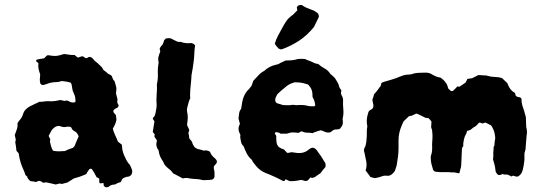

<svg xmlns="http://www.w3.org/2000/svg" viewBox="-20 -747 2239 793"><path d="M524 -49Q527 -42 526 -36Q525 -30 522 -24Q521 -23 518 -21.5Q515 -20 513 -18Q509 -17 506 -17Q503 -17 499 -15Q484 -12 481 1Q480 3 477 6Q470 7 467 8.5Q464 10 455 15Q448 15 441 17Q434 19 428 25Q426 25 425 25.5Q424 26 422 26Q418 28 413 24.5Q408 21 408 16V10Q404 8 398.5 10Q393 12 390 6V-9Q387 -11 384.5 -12.5Q382 -14 379 -15Q375 -23 370 -32Q365 -41 360 -48Q356 -51 353 -50Q350 -49 348 -47Q346 -45 345 -42.5Q344 -40 342 -38Q340 -36 339 -33Q338 -30 336 -28Q323 -22 310 -17.5Q297 -13 285 -10Q278 -5 271 -1Q264 3 258 7Q252 8 246 10Q240 12 235 13Q229 10 223.5 11.5Q218 13 210 15Q201 13 191 10.5Q181 8 170 6Q167 7 164 7Q161 7 159 8Q155 6 152.5 4Q150 2 146 1Q141 -1 137 1Q133 3 128 5Q123 3 117 2.5Q111 2 105 1Q100 -4 96.5 -8Q93 -12 92 -18Q90 -20 88 -21.5Q86 -23 85 -24Q81 -38 76 -48Q62 -78 57 -114Q55 -116 53 -118.5Q51 -121 48 -124Q47 -133 46 -141.5Q45 -150 43 -160Q45 -166 45 -171Q43 -181 41 -189Q45 -201 49.5 -213Q54 -225 52 -238Q54 -242 57 -245.5Q60 -249 62 -252Q71 -262 75 -275Q78 -286 85.5 -294Q93 -302 102 -307Q113 -312 123.5 -317.5Q134 -323 144 -327Q146 -327 149.5 -326.5Q153 -326 155 -327Q173 -330 186 -329Q192 -328 198 -329Q204 -330 209 -330L230 -334Q236 -333 242 -331Q248 -329 254 -332Q256 -332 257.5 -331.5Q259 -331 260 -331Q265 -329 269 -326.5Q273 -324 278 -324Q289 -322 292 -328Q291 -345 289.5 -350Q288 -355 283 -366Q280 -372 279 -378.5Q278 -385 277 -391Q276 -395 275.5 -398.5Q275 -402 271 -406Q258 -410 239 -412H233Q224 -408 214 -408Q204 -408 193 -406Q186 -405 178.5 -402Q171 -399 163 -397Q155 -393 147 -401Q144 -410 144.5 -419.5Q145 -429 146 -439Q144 -446 141 -455.5Q138 -465 138 -478L139 -485Q138 -487 135.5 -489Q133 -491 131 -492Q128 -495 130 -498Q130 -501 133 -501Q141 -503 148 -504Q155 -505 162 -506L174 -518Q176 -519 179 -519Q202 -515 212.5 -516Q223 -517 245 -524Q256 -523 266.5 -521Q277 -519 288 -520Q291 -517 294.5 -514.5Q298 -512 302 -509Q307 -511 312 -512.5Q317 -514 321 -515Q327 -511 334 -507Q339 -506 342.5 -509Q346 -512 350 -512Q359 -511 364.5 -503.5Q370 -496 377 -491Q383 -487 388.5 -481Q394 -475 400 -470Q402 -467 404 -464Q406 -461 407 -458Q412 -454 416 -451.5Q420 -449 423 -445Q428 -441 433.5 -439Q439 -437 442 -432Q444 -427 446 -421.5Q448 -416 453 -412Q456 -402 459 -391.5Q462 -381 460 -370Q460 -365 459 -361Q461 -356 462 -350Q463 -344 465 -339V-334Q465 -331 464.5 -327.5Q464 -324 465 -322Q467 -316 470 -313Q470 -307 465 -302Q463 -301 460 -300Q457 -299 455 -297Q443 -290 452 -279Q453 -278 455.5 -275.5Q458 -273 459 -270Q460 -266 460 -261.5Q460 -257 461 -252Q457 -233 446 -216Q449 -202 455.5 -189Q462 -176 467 -162Q472 -159 475 -156Q478 -153 482 -151Q483 -148 483.5 -147Q484 -146 484 -144Q484 -134 486.5 -124Q489 -114 493 -105Q497 -96 501 -88Q505 -80 511 -72Q516 -68 519 -61Q522 -54 524 -49ZM305 -184Q299 -199 290 -204Q279 -209 276 -217Q275 -221 272 -222Q269 -223 266 -224Q262 -224 256.5 -223.5Q251 -223 246 -222Q240 -222 234.5 -224Q229 -226 224 -227Q215 -227 207 -222Q203 -219 200 -216.5Q197 -214 194 -210L181 -186Q183 -180 186 -175.5Q189 -171 186 -163Q188 -154 190.5 -144.5Q193 -135 198 -126Q200 -124 201 -124Q212 -122 223 -122Q234 -122 244 -123Q248 -123 250 -124Q261 -130 277 -135Q283 -136 288 -144Q292 -153 296 -163.5Q300 -174 305 -184ZM93 -20Q93 -20 92.5 -20Q92 -20 92 -18Q94 -20 93 -20Z M876 -81Q876 -72 868 -66Q860 -58 864 -47Q866 -40 866 -32Q866 -24 866 -16Q865 -14 863.5 -11.5Q862 -9 860 -7Q856 -5 855 -5Q847 -4 839 -3.5Q831 -3 823 -3Q818 -3 818 -3Q804 -7 790.5 -7.5Q777 -8 764 -10Q756 -12 749 -12Q742 -12 735 -10Q725 -15 715.5 -20.5Q706 -26 695 -31Q688 -42 677.5 -49.5Q667 -57 659 -68Q657 -73 654.5 -78Q652 -83 649 -87Q639 -102 636 -120Q636 -127 631 -132Q623 -147 627 -160Q628 -162 627.5 -164.5Q627 -167 628 -168Q624 -173 622 -176Q620 -179 618 -182Q618 -189 619 -192L611 -202Q613 -213 614.5 -224.5Q616 -236 618 -246L611 -256Q611 -260 614 -262.5Q617 -265 619 -269Q623 -280 624 -290Q627 -302 627 -313Q625 -335 627 -356Q629 -377 628 -399Q633 -421 632 -443Q631 -465 635 -486Q635 -491 635 -491Q632 -503 635 -514Q638 -525 642 -534Q641 -536 641 -539Q641 -542 639 -544Q641 -551 645 -555.5Q649 -560 652 -564Q654 -568 655.5 -572.5Q657 -577 658 -581L665 -588Q674 -590 684 -589Q687 -588 690.5 -586Q694 -584 698 -582Q705 -578 711.5 -575.5Q718 -573 726 -574Q737 -570 747.5 -569Q758 -568 768 -569H772Q772 -569 772.5 -568.5Q773 -568 774 -568Q779 -567 783 -563Q787 -559 785 -554Q783 -539 782.5 -524Q782 -509 780 -494Q778 -480 776 -465.5Q774 -451 771 -437Q770 -415 767.5 -393.5Q765 -372 765 -351Q765 -348 765.5 -346Q766 -344 766 -342Q761 -332 758.5 -322Q756 -312 753 -301Q751 -293 753 -284Q756 -272 755.5 -260Q755 -248 753 -235V-229Q755 -225 757.5 -220Q760 -215 762 -210Q761 -207 760 -203.5Q759 -200 758 -197Q760 -192 760.5 -186Q761 -180 762 -175Q766 -170 770 -165.5Q774 -161 775 -155Q775 -153 777 -150Q779 -147 780 -145Q782 -140 786.5 -137Q791 -134 795 -132Q802 -131 808 -129Q814 -127 821 -125Q825 -125 827.5 -125.5Q830 -126 833 -126Q835 -125 838.5 -124Q842 -123 845 -122Q846 -121 847 -119.5Q848 -118 849 -117Q851 -109 860 -100Q865 -96 869.5 -91.5Q874 -87 876 -81Z M1297 -681Q1297 -676 1296 -675Q1291 -664 1285.5 -653.5Q1280 -643 1277 -636Q1249 -601 1215.5 -579Q1182 -557 1143 -543Q1136 -543 1130 -547Q1127 -551 1123.5 -554.5Q1120 -558 1118 -561Q1117 -562 1117 -564Q1117 -566 1115 -567Q1120 -584 1129 -601Q1138 -618 1147 -634Q1154 -647 1162 -659Q1170 -671 1183 -681Q1191 -686 1196 -692Q1201 -698 1208 -704Q1208 -707 1207 -710.5Q1206 -714 1206 -718Q1214 -729 1227 -726Q1235 -720 1245 -715.5Q1255 -711 1266 -707Q1274 -705 1281 -700.5Q1288 -696 1294 -691ZM1397 -334Q1396 -315 1398 -295.5Q1400 -276 1395 -256Q1395 -254 1395.5 -250.5Q1396 -247 1396 -245Q1397 -232 1390 -223Q1387 -220 1385 -216Q1379 -212 1371.5 -212.5Q1364 -213 1357 -210Q1355 -208 1352 -206Q1349 -204 1345 -201Q1336 -198 1326 -201Q1321 -203 1316 -205Q1311 -207 1306 -209Q1300 -208 1294 -206Q1288 -204 1283 -202Q1277 -201 1272 -197Q1266 -198 1260.5 -198.5Q1255 -199 1249 -199Q1237 -199 1226 -205Q1222 -203 1219 -201.5Q1216 -200 1212 -198Q1207 -199 1201.5 -199.5Q1196 -200 1191 -200Q1188 -200 1185 -200Q1182 -200 1179 -199L1165 -195H1138Q1135 -199 1127 -200Q1118 -203 1117 -199Q1113 -195 1118 -191Q1119 -190 1119.5 -188.5Q1120 -187 1121 -185Q1121 -179 1121 -172.5Q1121 -166 1122 -160Q1125 -141 1138 -136Q1142 -133 1146.5 -132Q1151 -131 1155 -128Q1157 -124 1160.5 -121.5Q1164 -119 1165 -116Q1170 -115 1173.5 -116Q1177 -117 1181 -118H1188L1209 -115Q1237 -113 1256 -130Q1259 -132 1263 -134.5Q1267 -137 1272 -137Q1281 -136 1289 -126Q1289 -125 1289.5 -124.5Q1290 -124 1290 -124Q1307 -102 1320 -79Q1327 -72 1324 -57Q1320 -53 1314.5 -46Q1309 -39 1304 -32Q1299 -29 1293 -24.5Q1287 -20 1281 -16Q1279 -15 1275.5 -14Q1272 -13 1270 -12Q1268 -13 1266 -13Q1264 -13 1262 -14Q1259 -10 1255.5 -6.5Q1252 -3 1250 -1Q1245 1 1241.5 0.5Q1238 0 1235 -1Q1229 -4 1222.5 -3.5Q1216 -3 1209 -1Q1191 2 1176 1Q1172 -1 1168.5 -2.5Q1165 -4 1161 -6Q1157 -6 1157 -3.5Q1157 -1 1155 0Q1154 0 1152.5 0.5Q1151 1 1150 1Q1115 -18 1076 -33Q1054 -42 1038 -61Q1034 -67 1029 -72.5Q1024 -78 1021 -85Q1021 -87 1020 -87Q1007 -98 999.5 -112.5Q992 -127 986 -143Q985 -144 984 -145Q983 -146 982 -147Q976 -155 975 -163.5Q974 -172 972 -181Q972 -183 972.5 -185Q973 -187 973 -190Q972 -192 970.5 -195Q969 -198 968 -201Q961 -218 971 -235Q969 -241 968 -246.5Q967 -252 965 -256Q966 -264 966.5 -269.5Q967 -275 968 -281Q969 -286 971 -290Q973 -294 976 -298Q977 -304 978 -310Q979 -316 980 -323Q985 -354 1003 -374Q1008 -378 1011.5 -383Q1015 -388 1019 -393Q1021 -398 1022.5 -402.5Q1024 -407 1026 -413Q1037 -424 1047 -435.5Q1057 -447 1071 -454Q1092 -474 1121 -480Q1130 -481 1140 -488Q1144 -490 1149 -492Q1154 -494 1159 -497Q1171 -497 1184 -498Q1197 -499 1209 -503Q1214 -504 1219 -504Q1224 -504 1229 -504Q1233 -504 1235.5 -503.5Q1238 -503 1241 -503Q1243 -503 1244 -501Q1262 -495 1280 -486Q1288 -483 1294 -483Q1306 -472 1321 -464Q1336 -456 1344 -442Q1349 -438 1353.5 -434Q1358 -430 1363 -425Q1368 -417 1373.5 -408Q1379 -399 1381 -389Q1382 -385 1385 -381Q1388 -377 1390 -374Q1389 -370 1389 -367.5Q1389 -365 1388 -361Q1389 -360 1389.5 -357.5Q1390 -355 1391 -353Q1397 -344 1397 -334ZM1282 -312Q1280 -332 1271 -346Q1271 -356 1270 -364Q1269 -372 1265 -381Q1264 -384 1259 -390Q1257 -392 1255.5 -394.5Q1254 -397 1252 -398Q1240 -402 1233.5 -403.5Q1227 -405 1219.5 -406Q1212 -407 1196 -407Q1189 -405 1181 -401.5Q1173 -398 1166 -393Q1158 -386 1148.5 -378.5Q1139 -371 1130 -362Q1129 -361 1127.5 -360Q1126 -359 1125 -357Q1121 -350 1118.5 -344Q1116 -338 1117 -331Q1118 -323 1126 -320Q1132 -318 1138 -316.5Q1144 -315 1149 -313Q1158 -313 1166 -312.5Q1174 -312 1181 -313Q1189 -315 1196 -313.5Q1203 -312 1210 -313Q1234 -315 1255 -309Q1260 -308 1266 -308Q1272 -308 1278 -308Q1279 -308 1280 -309.5Q1281 -311 1282 -312Z M2155 -187Q2154 -179 2153.5 -169.5Q2153 -160 2152 -151Q2151 -143 2151 -136Q2151 -129 2148 -121Q2146 -116 2146 -110.5Q2146 -105 2146 -99Q2146 -94 2146 -88.5Q2146 -83 2145 -78Q2144 -70 2142.5 -61.5Q2141 -53 2139 -45Q2138 -41 2136 -36.5Q2134 -32 2132 -29L2125 -22Q2119 -16 2111 -18Q2106 -20 2101.5 -21Q2097 -22 2092 -18Q2085 -23 2075 -26H2064Q2062 -26 2060 -27Q2058 -28 2056 -28Q2053 -27 2050 -26Q2047 -25 2045 -24Q2039 -24 2037 -25Q2026 -34 2026 -47Q2025 -58 2022 -68.5Q2019 -79 2016 -90Q2018 -98 2017.5 -107Q2017 -116 2018 -125Q2019 -130 2018.5 -135.5Q2018 -141 2022 -146Q2022 -158 2025 -173Q2026 -177 2025 -182Q2024 -192 2021.5 -201.5Q2019 -211 2014 -220Q2012 -224 2009.5 -227.5Q2007 -231 2002 -232Q1998 -235 1993 -237Q1988 -239 1984 -241Q1977 -238 1972 -237Q1970 -238 1967 -239Q1964 -240 1962 -241Q1961 -240 1959.5 -240Q1958 -240 1957 -239Q1951 -230 1942 -224Q1938 -223 1934 -219.5Q1930 -216 1926 -213Q1923 -210 1918.5 -209Q1914 -208 1909 -206Q1908 -203 1907.5 -200Q1907 -197 1905 -194Q1904 -192 1902.5 -189Q1901 -186 1900 -184Q1895 -170 1894 -158Q1893 -155 1893 -152Q1895 -146 1892.5 -142.5Q1890 -139 1888 -135Q1887 -118 1886.5 -101Q1886 -84 1885 -67Q1885 -61 1884 -57Q1882 -51 1880.5 -44.5Q1879 -38 1877 -31L1856 -35Q1851 -35 1845 -35Q1839 -35 1833 -36H1813Q1806 -36 1799 -36Q1792 -36 1785 -37Q1774 -37 1769 -45Q1765 -57 1762 -69.5Q1759 -82 1759 -95Q1759 -99 1759.5 -103Q1760 -107 1762 -110Q1764 -118 1764.5 -124Q1765 -130 1765 -137Q1764 -151 1765.5 -166Q1767 -181 1766 -195Q1765 -199 1765 -202Q1765 -205 1765 -208Q1764 -213 1762 -217Q1760 -221 1761 -225Q1761 -230 1761.5 -235Q1762 -240 1762 -245Q1759 -249 1756.5 -252Q1754 -255 1750 -259Q1747 -259 1743.5 -259.5Q1740 -260 1736 -261Q1732 -263 1726.5 -266Q1721 -269 1716 -271Q1712 -273 1707.5 -275Q1703 -277 1700 -278Q1692 -275 1683 -270Q1680 -269 1676.5 -268.5Q1673 -268 1669 -267Q1664 -262 1658.5 -257Q1653 -252 1647 -246Q1645 -242 1643 -237.5Q1641 -233 1639 -228Q1633 -214 1629.5 -199.5Q1626 -185 1626 -168V-135Q1626 -118 1624 -101.5Q1622 -85 1619 -68Q1618 -61 1615.5 -55Q1613 -49 1611 -41Q1606 -34 1600 -28.5Q1594 -23 1586 -21Q1572 -22 1567.5 -21.5Q1563 -21 1549 -16Q1545 -15 1541.5 -14Q1538 -13 1533 -12Q1528 -11 1524 -12Q1520 -13 1510 -16Q1506 -22 1500.5 -29Q1495 -36 1490 -43Q1491 -46 1491.5 -49Q1492 -52 1493 -54Q1495 -67 1493 -79Q1490 -91 1488 -103Q1486 -115 1483 -125Q1483 -133 1486.5 -138Q1490 -143 1491 -151Q1493 -158 1493.5 -167.5Q1494 -177 1495 -186Q1495 -196 1495 -205.5Q1495 -215 1497 -223Q1497 -230 1496 -232Q1493 -252 1498 -271Q1500 -276 1500.5 -279.5Q1501 -283 1502 -285Q1505 -291 1510 -293Q1515 -295 1519 -299Q1524 -308 1521.5 -317Q1519 -326 1518 -336Q1520 -341 1522 -346.5Q1524 -352 1525 -358Q1533 -366 1539.5 -375Q1546 -384 1552 -392Q1554 -394 1554 -399Q1554 -404 1558 -406Q1560 -407 1562.5 -407.5Q1565 -408 1566 -409Q1583 -414 1600 -419Q1617 -424 1633 -431Q1651 -439 1669 -439Q1671 -439 1673 -439.5Q1675 -440 1678 -440Q1691 -445 1704.5 -446Q1718 -447 1732 -447H1744Q1749 -446 1754.5 -444.5Q1760 -443 1765 -439Q1773 -435 1780.5 -431.5Q1788 -428 1797 -427Q1801 -426 1803.5 -423.5Q1806 -421 1809 -419Q1814 -415 1817.5 -410Q1821 -405 1825 -400Q1827 -396 1828.5 -391.5Q1830 -387 1831 -382Q1835 -378 1839 -374Q1843 -370 1850 -371Q1855 -376 1860 -380.5Q1865 -385 1869 -390Q1872 -389 1878 -389L1903 -406Q1905 -411 1907 -414Q1909 -417 1910 -421Q1915 -422 1920 -422.5Q1925 -423 1930 -424Q1937 -428 1943 -430.5Q1949 -433 1955 -437Q1960 -437 1965.5 -436.5Q1971 -436 1976 -436Q1980 -435 1984.5 -435.5Q1989 -436 1993 -434Q2006 -430 2019 -429.5Q2032 -429 2045 -427Q2047 -425 2053 -425L2075 -404Q2075 -403 2076 -402Q2077 -401 2077 -400Q2086 -374 2107 -363Q2108 -361 2108.5 -357.5Q2109 -354 2110 -352Q2116 -346 2123 -346Q2135 -344 2134 -335Q2134 -323 2137.5 -311Q2141 -299 2145 -288L2152 -263Q2152 -256 2152.5 -247Q2153 -238 2153 -230Q2153 -226 2153.5 -222.5Q2154 -219 2155 -215Q2158 -202 2155 -187Z"/></svg>

Font: Darumadrop One
Style: Regular
Weight: 400
Version: Version 1.000